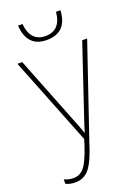

<svg xmlns="http://www.w3.org/2000/svg" viewBox="-171 -980 758 1059"><g transform="rotate(-20 208.5 -450.5)"><path d="M301 -911Q291 -805 202 -805Q114 -805 104 -911H78Q87 -782 201 -782Q320 -782 327 -911ZM383 -714 241 -291Q236 -276 231.5 -261.5Q227 -247 222 -231H220Q213 -253 208 -265.5Q203 -278 198 -291L31 -714H3L207 -199Q182 -112 154.5 -64Q127 -16 79 -16Q51 -16 25 -28V-2Q49 10 81 10Q133 10 165 -31Q197 -72 227 -170L412 -714Z"/></g></svg>

Font: Noto Sans Display SemiCondensed Thin
Style: Regular
Weight: 250
Width: 4
Designer: Monotype Design team
Foundry: Monotype Imaging Inc.
Version: 1.000